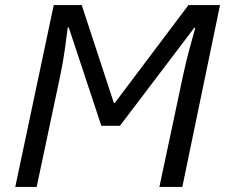

<svg xmlns="http://www.w3.org/2000/svg" viewBox="-20 -734 884 754"><path d="M40 0 191 -714H301L427 -330H431L720 -714H844L696 0H606L699 -438Q710 -490 724 -541.5Q738 -593 747 -625H743L451 -240H378L250 -626H246Q242 -595 235 -543Q228 -491 216 -434L124 0Z"/></svg>

Font: BC Sans
Style: Italic
Weight: 400
Italic angle: -12°
Designer: Monotype Design Team
Designer: Province of B.C.
Foundry: Monotype Imaging Inc.
Version: Version 2.000;GOOG;noto-source:20170915:90ef993387c0